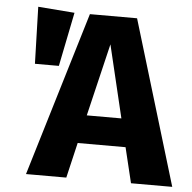

<svg xmlns="http://www.w3.org/2000/svg" viewBox="-51 -756 807 807"><g transform="rotate(5 352.5 -352.5)"><path d="M85 -465H186L232 -693L78 -705ZM705 0 496 -693H297L88 0H258L293 -149H495L531 0ZM394 -574 467 -268H321Z"/></g></svg>

Font: Fira Sans
Style: Bold
Weight: 700
Designer: Carrois Corporate & Edenspiekermann AG
Foundry: Carrois Corporate GbR & Edenspiekermann AG
Version: Version 4.203